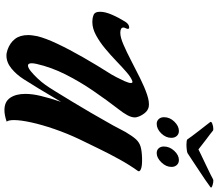

<svg xmlns="http://www.w3.org/2000/svg" viewBox="-78 -880 981 865"><g transform="rotate(90 412.5 -447.5)"><path d="M561 -918Q567 -918 569 -916Q572 -913 584 -904Q596 -895 610.5 -884Q625 -873 637 -863.5Q649 -854 653 -851Q659 -854 678.5 -863.5Q698 -873 721.5 -884Q745 -895 764 -904.5Q783 -914 788 -917Q791 -919 801.5 -917.5Q812 -916 820 -912.5Q828 -909 823 -905Q810 -895 788.5 -880.5Q767 -866 743.5 -850.5Q720 -835 700.5 -822Q681 -809 670 -802Q667 -800 655 -798.5Q643 -797 631 -797Q623 -797 616.5 -798Q610 -799 608 -801Q605 -806 593.5 -821.5Q582 -837 568 -855Q554 -873 543 -887Q532 -901 530 -904Q526 -909 537.5 -913.5Q549 -918 561 -918ZM476 23Q438 23 420.5 -3Q403 -29 403 -71Q403 -103 412 -140Q423 -186 439 -232Q408 -179 379 -131.5Q350 -84 337 -64Q316 -31 288.5 -8.5Q261 14 230 14Q223 14 217 12.5Q211 11 204 9Q173 -2 155.5 -24.5Q138 -47 138 -84Q138 -93 139.5 -103.5Q141 -114 143 -125Q152 -162 177 -215Q202 -268 238 -331Q274 -394 316 -460Q319 -465 328 -482Q337 -499 345.5 -518Q354 -537 354 -547Q354 -556 345 -553Q328 -547 305 -527Q282 -507 255 -481Q228 -455 198.5 -430.5Q169 -406 138.5 -389.5Q108 -373 79 -373Q72 -373 64.5 -374Q57 -375 49 -378Q33 -383 33 -408Q33 -431 46.5 -462Q60 -493 79 -523Q90 -539 104 -539Q110 -539 110 -533Q110 -529 107 -523Q104 -517 104 -513Q104 -499 128 -499Q148 -499 180.5 -513Q213 -527 252.5 -547.5Q292 -568 332 -588Q372 -608 406 -619.5Q440 -631 462 -627Q479 -623 491 -607Q503 -591 507 -576Q509 -570 509 -565Q509 -549 498.5 -530Q488 -511 472 -491Q431 -438 389.5 -377.5Q348 -317 315.5 -252.5Q283 -188 268 -122Q265 -109 265 -100Q265 -83 275 -83Q285 -83 300.5 -95.5Q316 -108 333 -126Q350 -144 362 -161Q373 -176 393.5 -209.5Q414 -243 439 -284Q464 -325 488 -366.5Q512 -408 530 -440Q547 -469 558 -491Q569 -513 575 -523Q594 -555 608 -570Q622 -585 641 -590.5Q660 -596 692 -597Q727 -598 741.5 -592Q756 -586 750 -578Q724 -542 698.5 -496Q673 -450 650 -402.5Q627 -355 607 -314Q581 -259 561.5 -202.5Q542 -146 531.5 -98Q521 -50 521 -20Q521 5 528 13Q499 23 476 23ZM538 -663Q525 -663 516.5 -672Q508 -681 508 -696Q508 -722 528 -742.5Q548 -763 570 -763Q584 -763 592.5 -753.5Q601 -744 601 -729Q601 -704 581 -683.5Q561 -663 538 -663ZM670 -663Q656 -663 648 -672Q640 -681 640 -695Q640 -721 659.5 -742Q679 -763 701 -763Q715 -763 723.5 -753.5Q732 -744 732 -730Q732 -705 711.5 -684Q691 -663 670 -663Z"/></g></svg>

Font: Praise
Style: Regular
Weight: 400
Designer: Robert E. Leuschke
Foundry: Robert E. Leuschke
Version: Version 1.100; ttfautohint (v1.8.3)